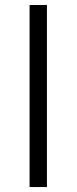

<svg xmlns="http://www.w3.org/2000/svg" viewBox="-20 -753 308 773"><path d="M99.1 -732.9H168.9V0H99.1Z"/></svg>

Font: Kreadon
Style: Regular
Weight: 400
Designer: kohakuno
Foundry: StudioGnu
Version: Version 1.000;Glyphs 3.1.2 (3151)